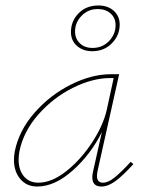

<svg xmlns="http://www.w3.org/2000/svg" viewBox="-20 -678 535 701"><path d="M467 -79Q430 -38 402.5 -17.5Q375 3 350 3Q317 3 317 -31Q317 -41 320 -53L352 -196Q312 -115 246 -56Q180 3 116 3Q77 3 54 -24.5Q31 -52 31 -94Q31 -110 34 -126Q50 -203 107 -267.5Q164 -332 239.5 -369.5Q315 -407 384 -407H415L336 -53Q334 -41 334 -36Q334 -11 356 -11Q375 -11 398.5 -30Q422 -49 457 -87ZM370 -278 395 -393H382Q318 -393 246.5 -357.5Q175 -322 120.5 -260.5Q66 -199 51 -126Q48 -110 48 -95Q48 -57 67.5 -34Q87 -11 120 -11Q169 -11 222 -53Q275 -95 316 -157.5Q357 -220 370 -278ZM239 -561Q239 -601 267 -629.5Q295 -658 339 -658Q374 -658 395.5 -638.5Q417 -619 417 -588Q417 -549 388.5 -520Q360 -491 317 -491Q283 -491 261 -510.5Q239 -530 239 -561ZM402 -586Q402 -613 383.5 -629Q365 -645 337 -645Q302 -645 278 -620.5Q254 -596 254 -563Q254 -537 271.5 -520Q289 -503 318 -503Q354 -503 378 -528Q402 -553 402 -586Z"/></svg>

Font: Ysabeau Thin
Style: Italic
Weight: 200
Italic angle: -12°
Designer: Christian Thalmann (Catharsis Fonts)
Version: Version 0.003